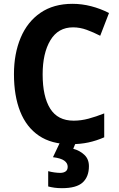

<svg xmlns="http://www.w3.org/2000/svg" viewBox="-20 -744 621 1004"><path d="M362 -601Q284 -601 243.5 -533.5Q203 -466 203 -355Q203 -239 242.5 -176Q282 -113 365 -113Q404 -113 443 -123.5Q482 -134 525 -151V-26Q484 -8 442 1Q400 10 349 10Q249 10 183.5 -34.5Q118 -79 85.5 -161Q53 -243 53 -356Q53 -463 88 -546.5Q123 -630 191.5 -677Q260 -724 359 -724Q408 -724 456.5 -711.5Q505 -699 550 -676L504 -557Q469 -575 433.5 -588Q398 -601 362 -601ZM445 125Q445 180 412.5 210Q380 240 304 240Q282 240 264.5 237.5Q247 235 232 231V151Q246 155 263.5 157.5Q281 160 295 160Q312 160 323 152.5Q334 145 334 128Q334 109 316 96Q298 83 257 78L294 0H377L363 34Q397 43 421 65.5Q445 88 445 125Z"/></svg>

Font: Noto Sans SemiCondensed
Style: Bold
Weight: 700
Width: 4
Designer: Monotype Design Team
Foundry: Monotype Imaging Inc.
Version: Version 2.013; ttfautohint (v1.8.4.7-5d5b)